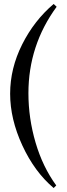

<svg xmlns="http://www.w3.org/2000/svg" viewBox="-20 -731 337 966"><path d="M250 -711 265 -697Q123 -503 123 -262Q123 -136 159 -13.5Q195 109 263 202L250 215Q154 134 92.5 1Q31 -132 31 -259.5Q31 -387 91.5 -507.5Q152 -628 250 -711Z"/></svg>

Font: Almendra
Style: Bold
Weight: 700
Designer: Ana Sanfelippo
Foundry: Ana Sanfelippo
Version: Version 1.004